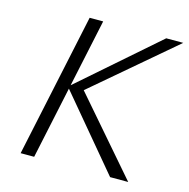

<svg xmlns="http://www.w3.org/2000/svg" viewBox="-99 -754 836 850"><g transform="rotate(15 319.0 -329.0)"><path d="M479 0 195 -339 560 -658H638L246 -324L255 -355L562 0ZM69 0 209 -658H271L131 0Z"/></g></svg>

Font: Ysabeau Office Light
Style: Italic
Weight: 300
Italic angle: -12°
Designer: Christian Thalmann (Catharsis Fonts)
Version: Version 2.001;gftools[0.9.30]; featfreeze: tnum,lnum,ss02